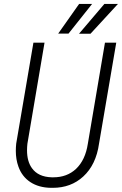

<svg xmlns="http://www.w3.org/2000/svg" viewBox="-20 -923 606 954"><path d="M557.6 -710.9 472.2 -210Q457.5 -104.5 393.6 -45.9Q332.5 10.3 242.2 10.3Q237.8 10.3 232.9 10.3Q172.4 9.3 130.6 -18.3Q88.9 -45.9 71.3 -95.7Q58.6 -130.9 58.6 -173.3Q58.6 -190.9 60.5 -209.5L146 -710.9H201.2L116.2 -209Q114.3 -191.9 114.3 -176.3Q114.3 -121.1 138.7 -87.4Q169.9 -43.9 236.8 -42Q241.2 -42 245.6 -42Q312.5 -42 357.4 -83.5Q404.3 -127.9 416.5 -209L501.5 -710.9ZM373 -903.3H437.5L320.3 -755.9H269ZM498.5 -903.3H565.9L429.7 -755.4H372.6Z"/></svg>

Font: MAUL Condensed Light Italic
Style: Light Italic
Weight: 300
Italic angle: -12°
Designer: MAUL
Version: Version 1.0; 2020; ttfautohint (v1.8.3)